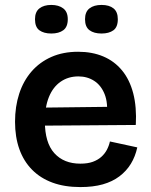

<svg xmlns="http://www.w3.org/2000/svg" viewBox="-20 -746 613 779"><path d="M306 13Q242 13 193 -5Q144 -23 110 -57.5Q76 -92 58.5 -141Q41 -190 41 -252Q41 -314 58 -366Q75 -418 108 -456Q141 -494 188.5 -515Q236 -536 297 -536Q354 -536 399 -517Q444 -498 475 -460.5Q506 -423 520.5 -367.5Q535 -312 531 -239L122 -236V-309L456 -313L413 -272Q419 -328 404.5 -364Q390 -400 362 -418Q334 -436 298 -436Q257 -436 226 -414.5Q195 -393 178.5 -352.5Q162 -312 162 -254Q162 -167 200.5 -124.5Q239 -82 306 -82Q336 -82 356.5 -89.5Q377 -97 391 -109.5Q405 -122 413.5 -138Q422 -154 426 -172L537 -148Q529 -111 511 -81.5Q493 -52 464.5 -30.5Q436 -9 397 2Q358 13 306 13ZM392 -610Q361 -610 343 -623.5Q325 -637 325 -668Q325 -698 343 -712Q361 -726 392 -726Q423 -726 440.5 -712Q458 -698 458 -668Q458 -636 440 -623Q422 -610 392 -610ZM188 -610Q158 -610 140 -623Q122 -636 122 -668Q122 -698 140 -712Q158 -726 188 -726Q218 -726 236.5 -712Q255 -698 255 -668Q255 -637 237 -623.5Q219 -610 188 -610Z"/></svg>

Font: Bricolage Grotesque 18pt SemiBold
Style: Regular
Weight: 600
Version: Version 1.001;gftools[0.9.33.dev8+g029e19f]